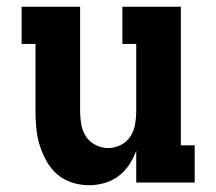

<svg xmlns="http://www.w3.org/2000/svg" viewBox="-20 -540 640 568"><path d="M243 8Q218 8 193 0Q168 -8 149 -24.5Q130 -41 117.5 -63.5Q105 -86 97.5 -110Q90 -134 87.5 -159.5Q85 -185 85 -210V-410H44V-520H217V-210Q217 -191 220.5 -171.5Q224 -152 234.5 -136Q245 -120 263 -111Q281 -102 300 -102Q319 -102 337 -111Q355 -120 365.5 -136Q376 -152 379.5 -171.5Q383 -191 383 -210V-410H342V-520H515V-110H556V0H383V-94Q375 -72 362 -52.5Q349 -33 330.5 -19Q312 -5 289 1.5Q266 8 243 8Z"/></svg>

Font: Iosevka HT Extrabold Extended
Style: Regular
Weight: 800
Width: 7
Monospace: yes
Designer: Belleve Invis
Foundry: Belleve Invis
Version: Version 32.3.0; ttfautohint (v1.8.4)